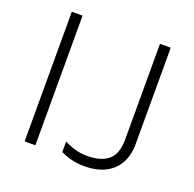

<svg xmlns="http://www.w3.org/2000/svg" viewBox="-126 -829 985 974"><g transform="rotate(20 366.5 -342.5)"><path d="M100 0V-700H158V0ZM426 15Q393 15 361.2 7.8Q329.5 0.5 298 -14.5V-72Q326 -56.5 356.8 -47.8Q387.5 -39 421 -39Q497.5 -39 536.8 -72.5Q576 -106 576 -183V-700H634V-181Q634 -120.5 610 -76.5Q586 -32.5 539.5 -8.8Q493 15 426 15Z"/></g></svg>

Font: Geologica-Sharp
Style: Regular
Weight: 100
Designer: Sindre Bremnes, Frode Helland
Foundry: Monokrom Skriftforlag AS
Version: Version 1.010;gftools[0.9.28]